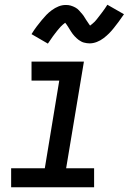

<svg xmlns="http://www.w3.org/2000/svg" viewBox="-20 -790 543 810"><path d="M27 0V-80H169L230 -450H113V-530H334L259 -80H377V0ZM182 -606 113 -646Q124 -664 135 -678.5Q146 -693 156 -705Q166 -717 175.5 -727Q185 -737 198.5 -747Q212 -757 227 -763Q242 -769 257 -769Q263 -769 268 -768.5Q273 -768 278 -766.5Q283 -765 288 -763Q293 -761 297.5 -758.5Q302 -756 306 -753Q310 -750 313 -746.5Q316 -743 320 -738.5Q324 -734 327.5 -730Q331 -726 333.5 -722Q336 -718 338.5 -714Q341 -710 343.5 -706Q346 -702 349 -698Q352 -694 355 -689Q358 -684 360 -682Q363 -684 369.5 -689.5Q376 -695 379.5 -698.5Q383 -702 386.5 -706.5Q390 -711 394 -716Q398 -721 402.5 -727Q407 -733 412 -739.5Q417 -746 422.5 -754Q428 -762 433 -770L503 -730Q491 -712 480 -697.5Q469 -683 459.5 -671Q450 -659 440 -649Q430 -639 417 -629Q404 -619 388.5 -613Q373 -607 358 -607Q352 -607 345.5 -608Q339 -609 333.5 -610.5Q328 -612 322.5 -615Q317 -618 312 -621.5Q307 -625 303 -629Q299 -633 294.5 -637.5Q290 -642 286.5 -647Q283 -652 280 -656.5Q277 -661 274 -666Q271 -671 267.5 -676.5Q264 -682 260.5 -687Q257 -692 255 -694Q252 -692 245.5 -686.5Q239 -681 236 -677.5Q233 -674 229 -669.5Q225 -665 221 -660Q217 -655 212.5 -649Q208 -643 203 -636.5Q198 -630 193 -622Q188 -614 182 -606Z"/></svg>

Font: Iosevka Slab Medium Oblique
Style: Regular
Weight: 500
Italic angle: -9°
Monospace: yes
Designer: Belleve Invis
Foundry: Belleve Invis
Version: Version 11.1.1; ttfautohint (v1.8.3)